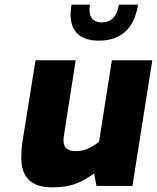

<svg xmlns="http://www.w3.org/2000/svg" viewBox="-20 -796 672 822"><path d="M71 -121Q71 -156 76 -188L132 -538H304L253 -211Q252 -205 252 -193Q252 -149 304 -149Q332 -149 356 -159.5Q380 -170 404 -189L459 -538H632L547 0H393L383 -53Q337 -21 299 -7.5Q261 6 202 6Q71 6 71 -121ZM282 -735Q282 -746 286 -776H365Q363 -760 363 -755Q363 -726 377.5 -713Q392 -700 415 -700Q477 -700 489 -776H571Q546 -622 403 -622Q344 -622 313 -650.5Q282 -679 282 -735Z"/></svg>

Font: Exo ExtraBold
Style: Italic
Weight: 800
Italic angle: -9°
Designer: Natanael Gama
Foundry: Natanael Gama
Version: Version 1.500; ttfautohint (v1.6)